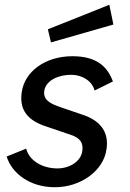

<svg xmlns="http://www.w3.org/2000/svg" viewBox="-20 -775 545 806"><path d="M210 11C320 11 415 -59 427 -148C437 -210 412 -266 325 -294L237 -324C189 -340 160 -356 166 -395C174 -438 225 -461 279 -461C325 -461 367 -435 377 -395L454 -433C431 -496 385 -539 284 -539C168 -539 82 -473 71 -386C59 -300 112 -262 186 -240L277 -209C314 -197 332 -177 325 -138C318 -97 272 -68 221 -68C154 -68 101 -104 90 -151L8 -118C29 -48 105 11 210 11ZM181 -652 194 -597 456 -672 439 -755Z"/></svg>

Font: Cheyenne Sans Medium
Style: Italic
Weight: 500
Italic angle: -8.13011°
Designer: The Public Sans project authors (U.S. Web Design System), Libre Franklin designed by Pablo Impallari and Rodrigo Fuenzal
Foundry: The Cheyenne Sans Project Authors
Version: Version 2.007